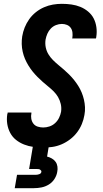

<svg xmlns="http://www.w3.org/2000/svg" viewBox="-20 -763 540 1003"><path d="M206 8Q180 8 154.5 4.5Q129 1 106 -8Q83 -17 64 -32Q45 -47 33.5 -68.5Q22 -90 18 -115Q14 -140 18 -166Q19 -168 19.5 -170.5Q20 -173 20 -175H144Q144 -174 144 -173Q144 -172 144 -171Q141 -157 143.5 -142.5Q146 -128 154.5 -117Q163 -106 177 -101.5Q191 -97 206 -97Q222 -97 238.5 -102.5Q255 -108 268 -120Q281 -132 288.5 -147.5Q296 -163 299 -179Q302 -200 297.5 -219.5Q293 -239 283.5 -255.5Q274 -272 260.5 -285.5Q247 -299 232 -311Q217 -323 203 -335.5Q189 -348 175.5 -361.5Q162 -375 150 -390Q138 -405 128 -421.5Q118 -438 110.5 -455.5Q103 -473 98.5 -493Q94 -513 93.5 -533Q93 -553 96 -573Q100 -597 109 -619.5Q118 -642 132.5 -662.5Q147 -683 167 -699Q187 -715 210 -725Q233 -735 256.5 -739Q280 -743 303 -743Q329 -743 353.5 -739.5Q378 -736 400 -727Q422 -718 440.5 -702.5Q459 -687 469.5 -666.5Q480 -646 483.5 -621Q487 -596 483 -571Q483 -569 482.5 -567Q482 -565 481 -562H357Q357 -563 357.5 -564Q358 -565 358 -566Q360 -579 358.5 -593Q357 -607 349.5 -617.5Q342 -628 329.5 -633Q317 -638 303 -638Q288 -638 272.5 -632Q257 -626 245.5 -614Q234 -602 227.5 -587Q221 -572 218 -556Q215 -535 219 -515.5Q223 -496 233 -479.5Q243 -463 256.5 -449.5Q270 -436 284.5 -424Q299 -412 313.5 -399.5Q328 -387 341.5 -373.5Q355 -360 367 -345Q379 -330 389 -314Q399 -298 406.5 -280Q414 -262 418.5 -242.5Q423 -223 424 -203Q425 -183 421 -162Q417 -138 407.5 -115Q398 -92 382.5 -71.5Q367 -51 346 -35Q325 -19 301.5 -9Q278 1 254 4.5Q230 8 206 8ZM57 220 69 150H169Q177 150 186 146.5Q195 143 196 135Q197 131 194.5 128Q192 125 189 123Q186 121 182 120.5Q178 120 174 120H132L152 0H235L226 55Q239 58 251 65Q263 72 270.5 82.5Q278 93 280 107Q282 121 279 135Q276 154 264.5 172Q253 190 235 201Q217 212 197 216Q177 220 157 220Z"/></svg>

Font: Iosevka Curly XBdObl
Style: Regular
Weight: 800
Italic angle: -9°
Monospace: yes
Designer: Belleve Invis
Foundry: Belleve Invis
Version: Version 11.1.0; ttfautohint (v1.8.3)